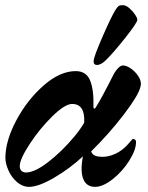

<svg xmlns="http://www.w3.org/2000/svg" viewBox="-20 -714 576 748"><path d="M1 -99Q1 -165 43.5 -245Q86 -325 150 -381Q214 -437 275 -437Q316 -437 331 -400.5Q346 -364 344 -298Q344 -291 348 -291Q351 -291 354 -297Q379 -337 424 -427Q432 -441 441.5 -450Q451 -459 459 -459Q472 -459 488.5 -448Q505 -437 517 -420Q529 -403 529 -387Q529 -383 527 -375Q519 -342 462.5 -268Q406 -194 335 -124Q340 -111 351.5 -107Q363 -103 379 -103Q403 -103 428.5 -114.5Q454 -126 474 -147Q483 -157 489 -164Q495 -171 497 -173Q502 -173 506 -170Q510 -167 510 -161Q510 -130 483.5 -88Q457 -46 419 -16Q381 14 350 14Q326 14 312.5 -2.5Q299 -19 298 -51Q297 -72 303 -105Q253 -58 191.5 -22Q130 14 93 14Q68 14 46.5 -4.5Q25 -23 13 -50Q1 -77 1 -99ZM268 -180Q293 -210 308 -236Q312 -309 261 -309Q233 -309 184 -261Q135 -213 96 -153.5Q57 -94 57 -67Q57 -55 63.5 -48.5Q70 -42 81 -42Q115 -42 167.5 -82.5Q220 -123 268 -180ZM345 -478Q346 -494 379 -570Q412 -646 429 -674Q437 -687 442 -690.5Q447 -694 458 -694Q470 -694 483 -683Q496 -672 505.5 -658Q515 -644 515 -637Q515 -626 469.5 -568.5Q424 -511 394 -481Q374 -461 358 -461Q343 -461 345 -478Z"/></svg>

Font: EB Garamond ExtraBold
Style: Italic
Weight: 800
Italic angle: -17.2°
Designer: Georg Duffner and Octavio Pardo
Foundry: Georg Duffner
Version: Version 1.000